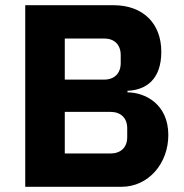

<svg xmlns="http://www.w3.org/2000/svg" viewBox="-20 -718 707 738"><path d="M77 -698V0H447C550 0 627 -89 627 -199C627 -319 536 -363 470 -363V-369C541 -372 600 -412 600 -519C600 -627 531 -698 416 -698ZM229 -412V-570H380C420 -570 444 -546 444 -506V-476C444 -436 420 -412 380 -412ZM229 -128V-288H404C444 -288 469 -265 469 -225V-191C469 -151 444 -128 404 -128Z"/></svg>

Font: Braiins Sans
Style: Bold
Weight: 700
Designer: Mike Abbink, Paul van der Laan, Pieter van Rosmalen, Jiri Chlebus, Lubos Buracinsky
Foundry: Bold Monday, Sudetype
Version: Version 1.000;hotconv 1.0.109;makeotfexe 2.5.65596